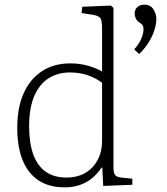

<svg xmlns="http://www.w3.org/2000/svg" viewBox="-20 -790 717 824"><path d="M257 14Q190 14 145 -16Q100 -46 77 -103Q54 -160 54 -242Q54 -328 81.5 -389.5Q109 -451 160 -484.5Q211 -518 282 -518Q323 -518 359 -507.5Q395 -497 418 -483V-667Q418 -702 410.5 -712.5Q403 -723 375 -727L330 -734L333 -761L456 -766L467 -756V-73Q467 -49 473.5 -39.5Q480 -30 500 -28L548 -23V3L423 8L419 -71H416Q401 -48 379 -28.5Q357 -9 326.5 2.5Q296 14 257 14ZM265 -28Q312 -28 346 -48Q380 -68 399 -103.5Q418 -139 418 -184V-435Q391 -455 357 -467Q323 -479 280 -479Q228 -479 188.5 -454Q149 -429 127 -377.5Q105 -326 105 -248Q105 -177 122.5 -128Q140 -79 175.5 -53.5Q211 -28 265 -28ZM577 -558 556 -578Q578 -603 587 -625.5Q596 -648 596 -665Q596 -675 592 -681.5Q588 -688 576 -695Q566 -703 562 -712.5Q558 -722 558 -731Q558 -750 570 -760Q582 -770 598 -770Q626 -770 638.5 -750Q651 -730 651 -709Q651 -688 643 -662Q635 -636 618.5 -609Q602 -582 577 -558Z"/></svg>

Font: Literata 18pt ExtraLight
Style: Regular
Weight: 250
Designer: Latin by Veronika Burian and Jose Scaglione. Greek by Irene Vlachou. Cyrillic by Vera Evstafieva.
Foundry: TypeTogether
Version: Version 3.103;gftools[0.9.29]